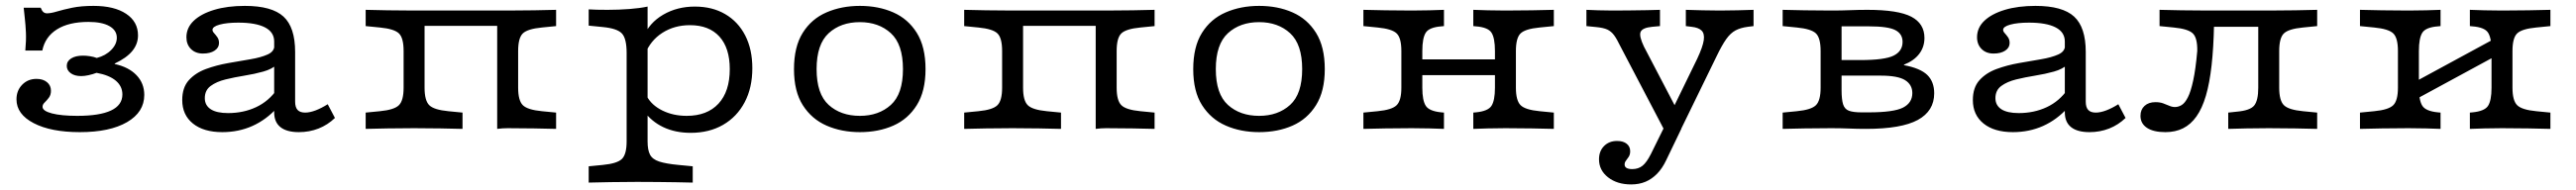

<svg xmlns="http://www.w3.org/2000/svg" viewBox="-20 -447 8924 659"><path d="M256.5 11.3Q156.5 11.3 96.8 -19.8Q37.1 -50.8 37.1 -102.4Q37.1 -133.1 56.9 -153.2Q76.6 -173.4 106.5 -173.4Q129 -173.4 142.7 -162.1Q156.5 -150.8 156.5 -132.3Q156.5 -117.7 149.2 -108.1Q141.9 -98.4 134.7 -91.5Q127.4 -84.7 127.4 -76.6Q127.4 -62.1 160.1 -53.6Q192.7 -45.2 247.6 -45.2Q325 -45.2 364.5 -63.7Q404 -82.3 404 -119.4Q404 -147.6 381.5 -166.9Q358.9 -186.3 314.5 -194.4Q301.6 -189.5 287.1 -186.3Q272.6 -183.1 261.3 -183.1Q238.7 -183.1 225 -193.1Q211.3 -203.2 211.3 -218.5Q211.3 -234.7 226.6 -244.4Q241.9 -254 267.7 -254Q279 -254 291.9 -252Q304.8 -250 315.3 -246Q346 -254 365.3 -273.8Q384.7 -293.5 384.7 -316.1Q384.7 -341.9 358.9 -356.5Q333.1 -371 286.3 -371Q218.5 -371 177.4 -345.2Q136.3 -319.4 126.6 -271.8H67.7Q71 -307.3 69.8 -334.3Q68.5 -361.3 66.1 -382.3Q63.7 -403.2 62.1 -420.2H121Q125 -409.7 130.2 -405.2Q135.5 -400.8 142.7 -400.8Q156.5 -400.8 177.8 -407.3Q199.2 -413.7 230.2 -420.2Q261.3 -426.6 304 -426.6Q375.8 -426.6 416.9 -399.2Q458.1 -371.8 458.1 -324.2Q458.1 -294.4 438.3 -270.2Q418.5 -246 377.4 -226.6V-225Q425.8 -214.5 452.8 -186.3Q479.8 -158.1 479.8 -117.7Q479.8 -58.1 420.2 -23.4Q360.5 11.3 256.5 11.3Z M929.8 -206.5V-303.2Q929.8 -335.5 898 -352Q866.1 -368.5 805.6 -368.5Q766.1 -368.5 741.1 -361.7Q716.1 -354.8 716.1 -343.5Q716.1 -337.9 721.8 -331.9Q727.4 -325.8 733.1 -317.7Q738.7 -309.7 738.7 -297.6Q738.7 -281.5 723.4 -271.4Q708.1 -261.3 683.1 -261.3Q657.3 -261.3 641.5 -277Q625.8 -292.7 625.8 -317.7Q625.8 -350.8 651.2 -375Q676.6 -399.2 722.2 -412.9Q767.7 -426.6 828.2 -426.6Q921.8 -426.6 962.1 -389.5Q1002.4 -352.4 1002.4 -266.9V-206.5ZM750 11.3Q685.5 11.3 648.4 -18.5Q611.3 -48.4 611.3 -100Q611.3 -143.5 634.3 -169Q657.3 -194.4 693.5 -207.7Q729.8 -221 770.6 -228.2Q811.3 -235.5 847.6 -241.5Q883.9 -247.6 907.3 -258.1Q930.6 -268.5 930.6 -289.5L939.5 -223.4Q922.6 -207.3 892.3 -198.8Q862.1 -190.3 827 -184.7Q791.9 -179 760.9 -171.4Q729.8 -163.7 709.7 -148.8Q689.5 -133.9 689.5 -106.5Q689.5 -81.5 710.1 -68.1Q730.6 -54.8 770.2 -54.8Q823.4 -54.8 867.3 -75.4Q911.3 -96 940.3 -137.9L941.1 -74.2Q902.4 -31.5 854.4 -10.1Q806.5 11.3 750 11.3ZM1002.4 -94.4Q1002.4 -75 1010.9 -65.7Q1019.4 -56.5 1037.1 -56.5Q1053.2 -56.5 1073.4 -64.1Q1093.5 -71.8 1115.3 -85.5L1140.3 -37.9Q1115.3 -13.7 1083.5 -1.2Q1051.6 11.3 1015.3 11.3Q973.4 11.3 951.6 -6Q929.8 -23.4 929.8 -57.3V-206.5H1002.4Z M1702.4 0V-410.5H1738.7Q1791.9 -410.5 1830.6 -411.3Q1869.4 -412.1 1906.5 -412.9V-356.5L1857.3 -351.6Q1807.3 -346.8 1791.1 -331Q1775 -315.3 1775 -270.2V-142.7Q1775 -98.4 1791.1 -82.3Q1807.3 -66.1 1857.3 -61.3L1906.5 -56.5V0Q1869.4 -0.8 1830.6 -1.6Q1791.9 -2.4 1738.7 -2.4Q1721 -2.4 1702.4 0ZM1414.5 -2.4Q1361.3 -2.4 1322.6 -1.6Q1283.9 -0.8 1246.8 0V-56.5L1296 -61.3Q1346 -66.1 1362.1 -82.3Q1378.2 -98.4 1378.2 -142.7V-270.2Q1378.2 -315.3 1362.1 -331Q1346 -346.8 1296 -351.6L1246.8 -356.5V-412.9Q1283.9 -412.1 1322.6 -411.3Q1361.3 -410.5 1414.5 -410.5H1450.8V-142.7Q1450.8 -98.4 1466.9 -82.3Q1483.1 -66.1 1533.1 -61.3L1582.3 -56.5V0Q1545.2 -0.8 1506.5 -1.6Q1467.7 -2.4 1414.5 -2.4ZM1431.5 -357.3V-410.5H1721V-357.3Z M2187.1 183.9Q2133.9 183.9 2095.2 184.7Q2056.5 185.5 2019.4 186.3V129.8L2068.5 125Q2118.5 120.2 2134.7 104Q2150.8 87.9 2150.8 43.5V-206.5H2223.4V43.5Q2223.4 73.4 2231.9 89.5Q2240.3 105.6 2263.7 113.3Q2287.1 121 2329.8 125L2379.8 129.8V186.3Q2351.6 185.5 2322.6 185.1Q2293.5 184.7 2260.9 184.3Q2228.2 183.9 2187.1 183.9ZM2387.1 -424.2Q2447.6 -424.2 2492.3 -398Q2537.1 -371.8 2561.7 -323.8Q2586.3 -275.8 2586.3 -210.5Q2586.3 -142.7 2559.7 -92.3Q2533.1 -41.9 2485.1 -14.1Q2437.1 13.7 2372.6 13.7Q2319.4 13.7 2277.8 -6Q2236.3 -25.8 2209.7 -62.9L2221 -112.9Q2237.1 -82.3 2274.6 -63.7Q2312.1 -45.2 2358.9 -45.2Q2429.8 -45.2 2469 -87.5Q2508.1 -129.8 2508.1 -207.3Q2508.1 -280.6 2472.2 -320.2Q2436.3 -359.7 2370.2 -359.7Q2316.1 -359.7 2274.6 -333.1Q2233.1 -306.5 2214.5 -258.9L2208.1 -317.7Q2229 -367.7 2277.4 -396Q2325.8 -424.2 2387.1 -424.2ZM2150.8 -206.5V-263.7Q2150.8 -312.9 2134.7 -330.6Q2118.5 -348.4 2068.5 -353.2L2019.4 -358.1V-414.5Q2030.6 -413.7 2047.6 -413.3Q2064.5 -412.9 2084.7 -412.9Q2123.4 -412.9 2160.1 -415.7Q2196.8 -418.5 2223.4 -424.2V-414.5V-206.5Z M2958.9 11.3Q2895.2 11.3 2843.5 -11.3Q2791.9 -33.9 2761.3 -81.9Q2730.6 -129.8 2730.6 -207.3Q2730.6 -284.7 2760.9 -333.1Q2791.1 -381.5 2843.1 -404Q2895.2 -426.6 2958.9 -426.6Q3023.4 -426.6 3074.6 -404Q3125.8 -381.5 3156 -333.1Q3186.3 -284.7 3186.3 -207.3Q3186.3 -130.6 3156 -82.3Q3125.8 -33.9 3074.6 -11.3Q3023.4 11.3 2958.9 11.3ZM2958.9 -45.2Q3024.2 -45.2 3066.1 -83.1Q3108.1 -121 3108.1 -207.3Q3108.1 -293.5 3066.1 -331.9Q3024.2 -370.2 2958.9 -370.2Q2892.7 -370.2 2850.8 -331.9Q2808.9 -293.5 2808.9 -207.3Q2808.9 -121 2850.8 -83.1Q2892.7 -45.2 2958.9 -45.2Z M3775.8 0V-410.5H3812.1Q3865.3 -410.5 3904 -411.3Q3942.7 -412.1 3979.8 -412.9V-356.5L3930.6 -351.6Q3880.6 -346.8 3864.5 -331Q3848.4 -315.3 3848.4 -270.2V-142.7Q3848.4 -98.4 3864.5 -82.3Q3880.6 -66.1 3930.6 -61.3L3979.8 -56.5V0Q3942.7 -0.8 3904 -1.6Q3865.3 -2.4 3812.1 -2.4Q3794.4 -2.4 3775.8 0ZM3487.9 -2.4Q3434.7 -2.4 3396 -1.6Q3357.3 -0.8 3320.2 0V-56.5L3369.4 -61.3Q3419.4 -66.1 3435.5 -82.3Q3451.6 -98.4 3451.6 -142.7V-270.2Q3451.6 -315.3 3435.5 -331Q3419.4 -346.8 3369.4 -351.6L3320.2 -356.5V-412.9Q3357.3 -412.1 3396 -411.3Q3434.7 -410.5 3487.9 -410.5H3524.2V-142.7Q3524.2 -98.4 3540.3 -82.3Q3556.5 -66.1 3606.5 -61.3L3655.6 -56.5V0Q3618.5 -0.8 3579.8 -1.6Q3541.1 -2.4 3487.9 -2.4ZM3504.8 -357.3V-410.5H3794.4V-357.3Z M4341.9 11.3Q4278.2 11.3 4226.6 -11.3Q4175 -33.9 4144.4 -81.9Q4113.7 -129.8 4113.7 -207.3Q4113.7 -284.7 4144 -333.1Q4174.2 -381.5 4226.2 -404Q4278.2 -426.6 4341.9 -426.6Q4406.5 -426.6 4457.7 -404Q4508.9 -381.5 4539.1 -333.1Q4569.4 -284.7 4569.4 -207.3Q4569.4 -130.6 4539.1 -82.3Q4508.9 -33.9 4457.7 -11.3Q4406.5 11.3 4341.9 11.3ZM4341.9 -45.2Q4407.3 -45.2 4449.2 -83.1Q4491.1 -121 4491.1 -207.3Q4491.1 -293.5 4449.2 -331.9Q4407.3 -370.2 4341.9 -370.2Q4275.8 -370.2 4233.9 -331.9Q4191.9 -293.5 4191.9 -207.3Q4191.9 -121 4233.9 -83.1Q4275.8 -45.2 4341.9 -45.2Z M5195.2 -2.4Q5160.5 -2.4 5134.3 -1.6Q5108.1 -0.8 5083.9 0V-56.5L5092.7 -57.3Q5134.7 -61.3 5146.8 -79.8Q5158.9 -98.4 5158.9 -142.7V-206.5H5231.5V-142.7Q5231.5 -98.4 5247.6 -82.3Q5263.7 -66.1 5313.7 -61.3L5362.9 -56.5V0Q5325.8 -0.8 5287.1 -1.6Q5248.4 -2.4 5195.2 -2.4ZM4871 -2.4Q4817.7 -2.4 4779 -1.6Q4740.3 -0.8 4703.2 0V-56.5L4752.4 -61.3Q4802.4 -66.1 4818.5 -82.3Q4834.7 -98.4 4834.7 -142.7V-270.2Q4834.7 -315.3 4818.5 -331Q4802.4 -346.8 4752.4 -351.6L4703.2 -356.5V-412.9Q4740.3 -412.1 4779 -411.3Q4817.7 -410.5 4871 -410.5Q4906.5 -410.5 4932.3 -411.3Q4958.1 -412.1 4982.3 -412.9V-356.5L4973.4 -355.6Q4931.5 -352.4 4919.4 -333.9Q4907.3 -315.3 4907.3 -270.2V-142.7Q4907.3 -98.4 4919.4 -79.8Q4931.5 -61.3 4973.4 -57.3L4982.3 -56.5V0Q4958.1 -0.8 4932.3 -1.6Q4906.5 -2.4 4871 -2.4ZM5158.9 -206.5V-270.2Q5158.9 -315.3 5146.8 -333.9Q5134.7 -352.4 5092.7 -355.6L5083.9 -356.5V-412.9Q5108.1 -412.1 5134.3 -411.3Q5160.5 -410.5 5195.2 -410.5Q5248.4 -410.5 5287.1 -411.3Q5325.8 -412.1 5362.9 -412.9V-356.5L5313.7 -351.6Q5263.7 -346.8 5247.6 -331Q5231.5 -315.3 5231.5 -270.2V-206.5ZM4879.8 -186.3V-241.1H5184.7V-186.3Z M5746.8 6.5 5593.5 -286.3Q5581.5 -311.3 5571.8 -324.6Q5562.1 -337.9 5548.4 -344.4Q5534.7 -350.8 5508.9 -353.2L5475.8 -356.5V-412.9Q5490.3 -412.1 5516.9 -411.3Q5543.5 -410.5 5566.1 -410.5H5568.5H5566.9Q5593.5 -410.5 5625 -410.9Q5656.5 -411.3 5684.7 -411.7Q5712.9 -412.1 5730.6 -412.9V-356.5L5703.2 -354Q5670.2 -350.8 5663.7 -336.7Q5657.3 -322.6 5675 -285.5L5796.8 -52.4L5770.2 -59.7L5859.7 -243.5Q5879 -284.7 5882.3 -307.7Q5885.5 -330.6 5874.6 -341.1Q5863.7 -351.6 5840.3 -354L5820.2 -356.5V-412.9Q5847.6 -412.1 5877.8 -411.3Q5908.1 -410.5 5937.9 -410.5Q5968.5 -410.5 5998.8 -411.3Q6029 -412.1 6054.8 -412.9V-356.5L6034.7 -354Q6009.7 -350.8 5992.3 -341.5Q5975 -332.3 5960.1 -311.3Q5945.2 -290.3 5926.6 -251.6L5800.8 6.5ZM5630.6 192.7Q5582.3 192.7 5550.8 168.1Q5519.4 143.5 5519.4 105.6Q5519.4 77.4 5536.7 59.7Q5554 41.9 5582.3 41.9Q5603.2 41.9 5615.3 51.6Q5627.4 61.3 5627.4 77.4Q5627.4 88.7 5622.6 96.4Q5617.7 104 5612.9 110.1Q5608.1 116.1 5608.1 123.4Q5608.1 139.5 5634.7 139.5Q5655.6 139.5 5670.2 127.8Q5684.7 116.1 5699.2 87.1L5756.5 -29L5804.8 -0.8L5752.4 108.1Q5738.7 137.1 5720.6 155.6Q5702.4 174.2 5680.2 183.5Q5658.1 192.7 5630.6 192.7Z M6323.4 -2.4Q6270.2 -2.4 6231.5 -1.6Q6192.7 -0.8 6155.6 0V-56.5L6204.8 -61.3Q6254.8 -66.1 6271 -82.3Q6287.1 -98.4 6287.1 -142.7V-270.2Q6287.1 -315.3 6271 -331Q6254.8 -346.8 6204.8 -351.6L6155.6 -356.5V-412.9Q6192.7 -412.1 6231.5 -411.3Q6270.2 -410.5 6323.4 -410.5H6324.2Q6359.7 -410.5 6389.1 -411.7Q6418.5 -412.9 6449.2 -412.9Q6555.6 -412.9 6601.2 -389.1Q6646.8 -365.3 6646.8 -315.3Q6646.8 -283.9 6628.6 -260.1Q6610.5 -236.3 6575.8 -222.6V-221Q6632.3 -210.5 6656.5 -187.1Q6680.6 -163.7 6680.6 -123.4Q6680.6 -62.1 6623.8 -31Q6566.9 0 6444.4 0Q6413.7 0 6385.5 -1.2Q6357.3 -2.4 6324.2 -2.4ZM6359.7 -134.7Q6359.7 -102.4 6364.9 -85.5Q6370.2 -68.5 6385.1 -62.9Q6400 -57.3 6429 -57.3H6453.2Q6540.3 -57.3 6572.6 -73.8Q6604.8 -90.3 6604.8 -124.2Q6604.8 -153.2 6579.8 -169Q6554.8 -184.7 6495.2 -184.7H6322.6V-238.7H6425Q6508.9 -238.7 6539.9 -254Q6571 -269.4 6571 -301.6Q6571 -329.8 6545.6 -342.7Q6520.2 -355.6 6455.6 -355.6H6353.2L6359.7 -363.7Z M7133.1 -206.5V-303.2Q7133.1 -335.5 7101.2 -352Q7069.4 -368.5 7008.9 -368.5Q6969.4 -368.5 6944.4 -361.7Q6919.4 -354.8 6919.4 -343.5Q6919.4 -337.9 6925 -331.9Q6930.6 -325.8 6936.3 -317.7Q6941.9 -309.7 6941.9 -297.6Q6941.9 -281.5 6926.6 -271.4Q6911.3 -261.3 6886.3 -261.3Q6860.5 -261.3 6844.8 -277Q6829 -292.7 6829 -317.7Q6829 -350.8 6854.4 -375Q6879.8 -399.2 6925.4 -412.9Q6971 -426.6 7031.5 -426.6Q7125 -426.6 7165.3 -389.5Q7205.6 -352.4 7205.6 -266.9V-206.5ZM6953.2 11.3Q6888.7 11.3 6851.6 -18.5Q6814.5 -48.4 6814.5 -100Q6814.5 -143.5 6837.5 -169Q6860.5 -194.4 6896.8 -207.7Q6933.1 -221 6973.8 -228.2Q7014.5 -235.5 7050.8 -241.5Q7087.1 -247.6 7110.5 -258.1Q7133.9 -268.5 7133.9 -289.5L7142.7 -223.4Q7125.8 -207.3 7095.6 -198.8Q7065.3 -190.3 7030.2 -184.7Q6995.2 -179 6964.1 -171.4Q6933.1 -163.7 6912.9 -148.8Q6892.7 -133.9 6892.7 -106.5Q6892.7 -81.5 6913.3 -68.1Q6933.9 -54.8 6973.4 -54.8Q7026.6 -54.8 7070.6 -75.4Q7114.5 -96 7143.5 -137.9L7144.4 -74.2Q7105.6 -31.5 7057.7 -10.1Q7009.7 11.3 6953.2 11.3ZM7205.6 -94.4Q7205.6 -75 7214.1 -65.7Q7222.6 -56.5 7240.3 -56.5Q7256.5 -56.5 7276.6 -64.1Q7296.8 -71.8 7318.5 -85.5L7343.5 -37.9Q7318.5 -13.7 7286.7 -1.2Q7254.8 11.3 7218.5 11.3Q7176.6 11.3 7154.8 -6Q7133.1 -23.4 7133.1 -57.3V-206.5H7205.6Z M7839.5 -2.4Q7795.2 -2.4 7762.5 -1.6Q7729.8 -0.8 7699.2 0V-56.5L7729 -59.7Q7775 -63.7 7789.1 -81Q7803.2 -98.4 7803.2 -142.7V-206.5H7875.8V-142.7Q7875.8 -98.4 7891.9 -82.3Q7908.1 -66.1 7958.1 -61.3L8007.3 -56.5V0Q7970.2 -0.8 7931.5 -1.6Q7892.7 -2.4 7839.5 -2.4ZM7481.5 11.3Q7440.3 11.3 7417.7 -3.6Q7395.2 -18.5 7395.2 -45.2Q7395.2 -66.9 7409.3 -79.8Q7423.4 -92.7 7446.8 -92.7Q7462.1 -92.7 7473.4 -88.7Q7484.7 -84.7 7494.8 -80.2Q7504.8 -75.8 7514.5 -75.8Q7526.6 -75.8 7537.9 -82.7Q7549.2 -89.5 7559.3 -109.3Q7569.4 -129 7577.8 -167.7Q7586.3 -206.5 7591.9 -270.2Q7592.7 -315.3 7576.6 -331Q7560.5 -346.8 7510.5 -351.6L7461.3 -356.5V-412.9Q7498.4 -412.1 7537.1 -411.3Q7575.8 -410.5 7629 -410.5H7630.6H7838.7H7839.5Q7892.7 -410.5 7931.5 -411.3Q7970.2 -412.1 8007.3 -412.9V-356.5L7958.1 -351.6Q7908.1 -346.8 7891.9 -331Q7875.8 -315.3 7875.8 -270.2V-206.5H7803.2V-367.7L7818.5 -354H7633.9L7650 -362.1Q7648.4 -281.5 7641.5 -220.2Q7634.7 -158.9 7621.8 -114.9Q7608.9 -71 7589.1 -43.1Q7569.4 -15.3 7542.7 -2Q7516.1 11.3 7481.5 11.3Z M8647.6 -2.4Q8612.9 -2.4 8586.7 -1.6Q8560.5 -0.8 8536.3 0V-56.5L8545.2 -57.3Q8587.1 -61.3 8599.2 -79.8Q8611.3 -98.4 8611.3 -142.7V-206.5H8683.9V-142.7Q8683.9 -98.4 8700 -82.3Q8716.1 -66.1 8766.1 -61.3L8815.3 -56.5V0Q8778.2 -0.8 8739.5 -1.6Q8700.8 -2.4 8647.6 -2.4ZM8323.4 -2.4Q8270.2 -2.4 8231.5 -1.6Q8192.7 -0.8 8155.6 0V-56.5L8204.8 -61.3Q8254.8 -66.1 8271 -82.3Q8287.1 -98.4 8287.1 -142.7V-270.2Q8287.1 -315.3 8271 -331Q8254.8 -346.8 8204.8 -351.6L8155.6 -356.5V-412.9Q8192.7 -412.1 8231.5 -411.3Q8270.2 -410.5 8323.4 -410.5Q8358.9 -410.5 8384.7 -411.3Q8410.5 -412.1 8434.7 -412.9V-356.5L8425.8 -355.6Q8383.9 -352.4 8371.8 -333.9Q8359.7 -315.3 8359.7 -270.2V-142.7Q8359.7 -98.4 8371.8 -79.8Q8383.9 -61.3 8425.8 -57.3L8434.7 -56.5V0Q8410.5 -0.8 8384.7 -1.6Q8358.9 -2.4 8323.4 -2.4ZM8611.3 -206.5V-270.2Q8611.3 -315.3 8599.2 -333.9Q8587.1 -352.4 8545.2 -355.6L8536.3 -356.5V-412.9Q8560.5 -412.1 8586.7 -411.3Q8612.9 -410.5 8647.6 -410.5Q8700.8 -410.5 8739.5 -411.3Q8778.2 -412.1 8815.3 -412.9V-356.5L8766.1 -351.6Q8716.1 -346.8 8700 -331Q8683.9 -315.3 8683.9 -270.2V-206.5ZM8316.1 -84.7V-146.8L8653.2 -329.8V-267.7Z"/></svg>

Font: Playfair 5pt SemiExpanded Light
Style: Regular
Weight: 300
Width: 6
Designer: Claus Eggers Sørensen
Foundry: Claus Eggers Sørensen
Version: Version 2.203